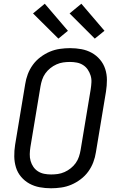

<svg xmlns="http://www.w3.org/2000/svg" viewBox="-20 -1001 640 1029"><path d="M254 8Q222 8 192.5 2.5Q163 -3 137.5 -17Q112 -31 93 -53.5Q74 -76 65.5 -104Q57 -132 56.5 -162.5Q56 -193 61 -225L115 -550Q119 -577 129 -603.5Q139 -630 156 -653.5Q173 -677 197 -695Q221 -713 247 -724Q273 -735 301 -739Q329 -743 355 -743Q387 -743 416.5 -737.5Q446 -732 471.5 -718Q497 -704 516 -681.5Q535 -659 544 -631Q553 -603 553 -572.5Q553 -542 548 -510L494 -185Q490 -158 480 -131.5Q470 -105 453 -81.5Q436 -58 412 -40Q388 -22 362 -11Q336 0 308 4Q280 8 254 8ZM254 -66Q272 -66 290 -68.5Q308 -71 326 -79Q344 -87 359.5 -99.5Q375 -112 386 -127.5Q397 -143 403 -161Q409 -179 412 -197L466 -522Q469 -541 470 -560Q471 -579 465.5 -596.5Q460 -614 450 -628.5Q440 -643 425 -652.5Q410 -662 392 -665.5Q374 -669 355 -669Q337 -669 319 -666.5Q301 -664 283 -656Q265 -648 249.5 -635.5Q234 -623 223 -607.5Q212 -592 206 -574Q200 -556 197 -538L143 -213Q140 -194 139.5 -175Q139 -156 144 -138.5Q149 -121 159 -106.5Q169 -92 184 -82.5Q199 -73 217 -69.5Q235 -66 254 -66ZM488 -794 353 -929 416 -981 540 -836ZM293 -794 157 -929 220 -981 344 -836Z"/></svg>

Font: Iosevka Extended Oblique
Style: Regular
Weight: 400
Width: 7
Italic angle: -9°
Monospace: yes
Designer: Belleve Invis
Foundry: Belleve Invis
Version: Version 32.0.1; ttfautohint (v1.8.4)